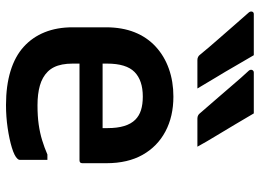

<svg xmlns="http://www.w3.org/2000/svg" viewBox="-133 -722 866 640"><g transform="rotate(90 300.0 -402.0)"><path d="M164 -815Q183 -783 201 -751.5Q219 -720 238 -689Q257 -658 275 -627Q252 -627 229 -627Q206 -627 180 -627Q174 -627 169.5 -629.5Q165 -632 163 -635Q135 -669 112 -695Q89 -721 67.5 -746Q46 -771 21 -799Q17 -805 19 -810Q21 -815 27 -815Q52 -815 73.5 -815Q95 -815 116.5 -815Q138 -815 164 -815ZM358 -815Q377 -783 395.5 -751.5Q414 -720 433 -689Q452 -658 469 -627Q447 -627 424 -627Q401 -627 375 -627Q369 -627 364.5 -629.5Q360 -632 358 -635Q329 -669 306 -695Q283 -721 262 -746Q241 -771 215 -799Q211 -805 213.5 -810Q216 -815 222 -815Q247 -815 268 -815Q289 -815 311 -815Q333 -815 358 -815ZM302 -547Q368 -547 418 -520.5Q468 -494 496 -444.5Q524 -395 524 -324V-244Q524 -241 523 -238.5Q522 -236 519.5 -235Q517 -234 514 -234H274Q258 -234 240.5 -234Q223 -234 206 -234H169L162 -311H407Q407 -316 407 -319.5Q407 -323 407 -328Q407 -360 400 -383Q393 -406 379 -420Q366 -433 347 -439Q328 -445 302 -445Q248 -445 220 -417.5Q192 -390 192 -326V-211Q192 -192 195 -176.5Q198 -161 204 -149Q210 -137 219 -128Q237 -110 265 -102Q293 -94 331 -94Q367 -94 395 -98Q423 -102 447.5 -109.5Q472 -117 495 -127H513Q513 -104 513 -80.5Q513 -57 513 -35Q513 -33 512 -31Q511 -29 509 -27Q500 -17 472 -8.5Q444 0 406.5 5.5Q369 11 330 11Q266 11 217 -4Q168 -19 136 -48Q104 -77 87.5 -118Q71 -159 71 -211V-322Q71 -376 87.5 -417.5Q104 -459 135.5 -488Q167 -517 209.5 -532Q252 -547 302 -547Z"/></g></svg>

Font: Recursive SemiBold
Style: Regular
Weight: 600
Version: Version 1.085